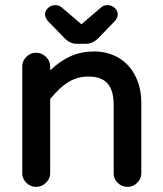

<svg xmlns="http://www.w3.org/2000/svg" viewBox="-20 -717 635 750"><path d="M233 -567 166 -636Q156 -649 156 -661Q156 -675 168 -686Q180 -697 195 -697Q210 -697 220 -689L296 -624Q299 -622 298 -622Q298 -622 300 -624L376 -689Q386 -697 400 -697Q416 -697 428 -686Q440 -675 440 -661Q440 -649 430 -636L363 -567Q342 -546 316 -546H279Q254 -546 233 -567ZM67 -458Q67 -479 83 -495Q99 -511 121 -511Q143 -511 159.5 -495Q176 -479 176 -458V-442Q214 -479 256 -497.5Q298 -516 348 -516Q403 -516 447 -489Q488 -463 510 -417.5Q532 -372 532 -316V-39Q532 -19 516 -3Q500 13 478 13Q456 13 440 -2.5Q424 -18 424 -39V-307Q424 -364 400 -391Q376 -418 326 -418Q283 -418 248 -397Q213 -376 176 -330V-39Q176 -19 159.5 -3Q143 13 121 13Q99 13 83 -3Q67 -19 67 -39Z"/></svg>

Font: 寒蝉全圆体 Bold
Style: Regular
Weight: 700
Designer: Warren2060
      Designed by Motoya company      

      [Varela Round]
      Joe Prince(Latin component); Avraham Cornf
Foundry: ChillType
Version: Version 3.200